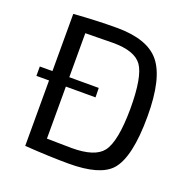

<svg xmlns="http://www.w3.org/2000/svg" viewBox="-127 -816 915 943"><g transform="rotate(20 331.0 -345.0)"><path d="M101 -690Q222 -699 326 -699Q486 -699 550 -621Q616 -541 616 -342Q616 -127 551 -54Q494 9 331 9Q234 9 101 0V-342H35V-391H101ZM189 -70Q279 -68 319 -68Q440 -68 480 -120Q523 -176 524 -348Q524 -515 485 -570Q447 -623 335 -623Q289 -623 189 -621V-391H343L344 -342H189Z"/></g></svg>

Font: Taylor Sans
Style: Regular
Weight: 400
Italic angle: -8°
Designer: Natanael Gama
Version: Version 1.001 September 8, 2015